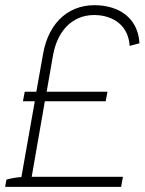

<svg xmlns="http://www.w3.org/2000/svg" viewBox="-46 -725 561 745"><path d="M121 -515 95 -369H50L43 -332H89L37 -38C18 -37 -4 -33 -21 -28L-26 0H424L431 -39H77L128 -332H364L371 -369H135L160 -512C179 -615 245 -674 336 -666C408 -659 453 -615 457 -547L495 -557C491 -641 434 -696 342 -704C228 -714 143 -643 121 -515Z"/></svg>

Font: Fixel Display 20240404 ExLight
Style: Italic
Weight: 200
Italic angle: -10°
Designer: AlfaBravo + MacPaw
Foundry: Kyrylo Tkachov, Marchela Mozhyna, Serhii Makarenko, Maria Weinstein, Zakhar Kryvoshyya
Version: Version 1.211;Glyphs 3.2 (3225)